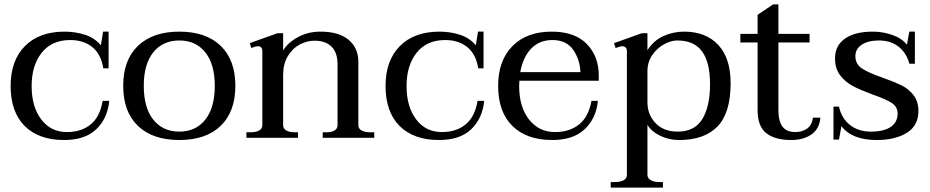

<svg xmlns="http://www.w3.org/2000/svg" viewBox="-20 -623 4204 868"><path d="M28 -235Q28 -349 92.5 -414.5Q157 -480 272 -480Q320 -480 364 -466Q408 -452 436 -418L446 -480H471V-314H447Q437 -378 397.5 -410Q358 -442 298 -442Q214 -442 168.5 -384.5Q123 -327 123 -234Q123 -140 166.5 -83Q210 -26 282 -26Q348 -26 390 -60.5Q432 -95 444 -167H474Q466 -87 415 -38.5Q364 10 270 10Q155 10 91.5 -53.5Q28 -117 28 -235Z M537 -235Q537 -352 604 -416Q671 -480 791 -480Q911 -480 977.5 -416Q1044 -352 1044 -235Q1044 -118 977.5 -54Q911 10 791 10Q670 10 603.5 -54Q537 -118 537 -235ZM951 -235Q951 -333 908 -386.5Q865 -440 791 -440Q716 -440 673 -386.5Q630 -333 630 -235Q630 -136 673 -82Q716 -28 791 -28Q865 -28 908 -82Q951 -136 951 -235Z M1672 -25V0H1439V-25H1455Q1478 -25 1492 -33Q1506 -41 1506 -57V-332Q1506 -385 1479 -412Q1452 -439 1402 -439Q1367 -439 1334.5 -421.5Q1302 -404 1281 -369Q1260 -334 1260 -285V-57Q1260 -41 1274.5 -33Q1289 -25 1312 -25H1327V0H1094V-25H1113Q1137 -25 1151.5 -33Q1166 -41 1166 -57V-393Q1166 -414 1145 -414Q1136 -414 1116 -406L1109 -428L1235 -473H1260V-395Q1282 -431 1327.5 -455.5Q1373 -480 1429 -480Q1512 -480 1556 -443Q1600 -406 1600 -344V-57Q1600 -41 1615 -33Q1630 -25 1654 -25Z M1723 -235Q1723 -349 1787.5 -414.5Q1852 -480 1967 -480Q2015 -480 2059 -466Q2103 -452 2131 -418L2141 -480H2166V-314H2142Q2132 -378 2092.5 -410Q2053 -442 1993 -442Q1909 -442 1863.5 -384.5Q1818 -327 1818 -234Q1818 -140 1861.5 -83Q1905 -26 1977 -26Q2043 -26 2085 -60.5Q2127 -95 2139 -167H2169Q2161 -87 2110 -38.5Q2059 10 1965 10Q1850 10 1786.5 -53.5Q1723 -117 1723 -235Z M2328 -258Q2327 -250 2327 -234Q2327 -140 2371.5 -83Q2416 -26 2489 -26Q2555 -26 2598 -60.5Q2641 -95 2654 -167H2683Q2675 -87 2623 -38.5Q2571 10 2477 10Q2361 10 2296.5 -53.5Q2232 -117 2232 -235Q2232 -349 2296.5 -414.5Q2361 -480 2474 -480Q2578 -480 2632.5 -424.5Q2687 -369 2687 -281V-258ZM2332 -297H2604Q2602 -353 2571.5 -397.5Q2541 -442 2477 -442Q2418 -442 2381 -403Q2344 -364 2332 -297Z M2741 200H2760Q2784 200 2799 192Q2814 184 2814 168V-393Q2814 -404 2807.5 -409Q2801 -414 2793 -414Q2785 -414 2763 -406L2756 -428L2882 -473H2907V-396Q2936 -441 2980 -460.5Q3024 -480 3073 -480Q3171 -480 3227 -420Q3283 -360 3283 -247Q3283 -112 3223.5 -51Q3164 10 3050 10Q3003 10 2963 -10Q2923 -30 2907 -59V167Q2907 183 2922 191.5Q2937 200 2960 200H2977V225H2741ZM3190 -242Q3190 -341 3154 -390.5Q3118 -440 3042 -440Q3013 -440 2981.5 -422.5Q2950 -405 2928.5 -373.5Q2907 -342 2907 -301V-161Q2907 -105 2943.5 -66.5Q2980 -28 3044 -28Q3121 -28 3155.5 -85.5Q3190 -143 3190 -242Z M3689 -91Q3684 -39 3647.5 -14.5Q3611 10 3558 10Q3483 10 3444 -21Q3405 -52 3405 -124V-431H3327V-470H3405V-556L3475 -603H3499V-470H3640V-431H3499V-126Q3499 -75 3517.5 -50.5Q3536 -26 3575 -26Q3606 -26 3628.5 -41.5Q3651 -57 3655 -91Z M3784 -53 3773 8H3748V-141H3773Q3784 -89 3822 -58.5Q3860 -28 3917 -28Q3975 -28 4006.5 -49Q4038 -70 4038 -110Q4038 -141 4010 -158.5Q3982 -176 3924 -196Q3870 -216 3836.5 -233.5Q3803 -251 3779 -281.5Q3755 -312 3755 -359Q3755 -417 3800 -448.5Q3845 -480 3926 -480Q3971 -480 4014 -465Q4057 -450 4080 -421L4091 -480H4116V-335H4091Q4079 -382 4043.5 -411Q4008 -440 3953 -440Q3905 -440 3876 -421Q3847 -402 3847 -369Q3847 -333 3877.5 -313Q3908 -293 3970 -272Q4023 -253 4055 -237.5Q4087 -222 4109.5 -193.5Q4132 -165 4132 -121Q4132 -55 4079.5 -22.5Q4027 10 3944 10Q3831 10 3784 -53Z"/></svg>

Font: TavirajRegular
Style: Regular
Weight: 400
Designer: Katatrad Team
Foundry: CadsonDemak
Version: Version 1.000